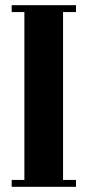

<svg xmlns="http://www.w3.org/2000/svg" viewBox="-20 -720 337 740"><path d="M25 0V-26.5H74V-673.5H25V-700H273V-673.5H223V-26.5H273V0Z"/></svg>

Font: Imbue 50pt Black
Style: Regular
Weight: 900
Designer: Tyler Finck
Foundry: Etcetera Type Company
Version: Version 1.102; ttfautohint (v1.8.3)